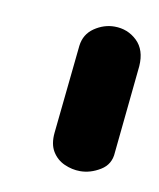

<svg xmlns="http://www.w3.org/2000/svg" viewBox="-44 -1037 273 330"><g transform="rotate(10 92.5 -872.5)"><path d="M116 -745Q102 -745 88.5 -751Q75 -757 67.2 -769.8Q59.5 -782.5 61.5 -802.5L77.5 -957Q80 -977.5 96.5 -988.8Q113 -1000 131.5 -1000Q154.5 -1000 170.8 -984.5Q187 -969 185 -940.5L169.5 -787Q168.5 -766 151.2 -755.5Q134 -745 116 -745Z"/></g></svg>

Font: Edu SA Hand Medium
Style: Regular
Weight: 500
Designer: Tina and Corey Anderson, Eben Sorkin, Mirko Velimirovic
Foundry: Google for Education
Version: Version 2.000